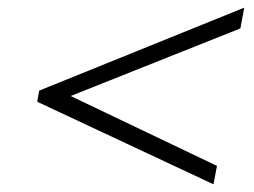

<svg xmlns="http://www.w3.org/2000/svg" viewBox="-20 -508 661 500"><path d="M164 -258 606 -434 616 -488 82 -272 77 -243 536 -28 545 -76Z"/></svg>

Font: Jost* 300 Light Italic
Style: Italic
Weight: 300
Italic angle: -10°
Version: Version 3.200; ttfautohint (v0.97) -l 8 -r 50 -G 200 -x 14 -